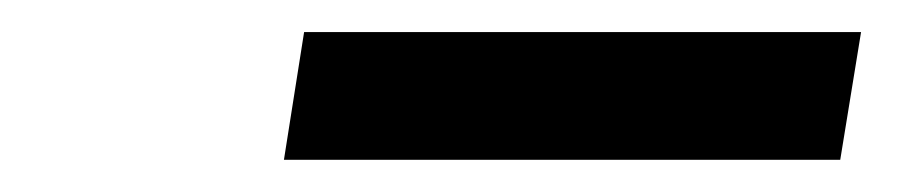

<svg xmlns="http://www.w3.org/2000/svg" viewBox="-20 -747 567 118"><path d="M509.2 -727.3H166.9L154.5 -648.8H496.4Z"/></svg>

Font: TID UI Semi Bold
Style: Italic
Weight: 600
Italic angle: -9.39999°
Designer: The TID Project Authors
Foundry: Bakken & Bæck
Version: Version 1.001;hotconv 1.0.109;makeotfexe 2.5.65596